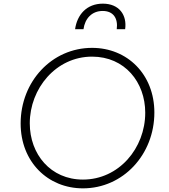

<svg xmlns="http://www.w3.org/2000/svg" viewBox="-20 -1019 927 1051"><path d="M434 12C654 12 825 -173 825 -403C825 -612 677 -757 484 -757C264 -757 93 -573 93 -343C93 -133 242 12 434 12ZM143 -344C143 -534 286 -709 484 -709C663 -709 775 -569 775 -402C775 -207 630 -36 434 -36C257 -36 143 -175 143 -344ZM391 -859H437C445 -918 483 -959 542 -959C601 -959 627 -918 619 -859H665C676 -936 633 -999 543 -999C454 -999 402 -938 391 -859Z"/></svg>

Font: Mluvka ExtraLight
Style: Italic
Weight: 200
Italic angle: -8°
Designer: Modified by Jiří Krblich, Original typeface by Gumpita Rahayu
Foundry: Gumpita Rahayu & Jiří Krblich
Version: Version 2.000;Glyphs 3.1.1 (3134)